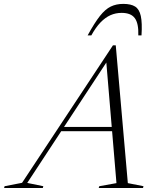

<svg xmlns="http://www.w3.org/2000/svg" viewBox="-96 -942 794 962"><path d="M199 -284.5 206 -306H508.5L501.5 -284.5ZM544.5 -24.5 623 -9 620.5 0H398.5L401.5 -9L487.5 -24.5L435.5 -643.5H446.5L40.5 -25.5L121 -9L118.5 0H-75.5L-73 -9L14.5 -26L470 -715H484ZM513.5 -877.5Q483.5 -877.5 457.2 -865.8Q431 -854 407.2 -829.2Q383.5 -804.5 361.5 -764.5H343Q377.5 -827.5 404.5 -861.8Q431.5 -896 459 -909.2Q486.5 -922.5 521.5 -922.5Q560 -922.5 581 -909.2Q602 -896 609.5 -861.8Q617 -827.5 613 -764.5H597Q599 -824.5 579.5 -851Q560 -877.5 513.5 -877.5Z"/></svg>

Font: Newsreader 60pt Light
Style: Italic
Weight: 300
Italic angle: -17°
Designer: Hugues Gentile
Foundry: Production Type
Version: Version 1.003